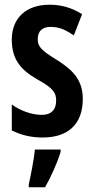

<svg xmlns="http://www.w3.org/2000/svg" viewBox="-20 -573 397 814"><path d="M331 -154C331 -240 281 -281 218 -321C152 -361 140 -377 140 -408C140 -440 159 -459 194 -459C235 -459 261 -444 293 -423L328 -513C283 -541 239 -553 190 -553C91 -553 30 -497 30 -405C30 -322 67 -277 139 -236C210 -197 218 -177 218 -146C218 -108 197 -86 158 -86C111 -86 63 -106 30 -130V-20C68 -1 110 10 161 10C266 10 331 -44 331 -154ZM237 71V61H128C124 103 110 173 102 209V221H171C196 177 222 120 237 71Z"/></svg>

Font: Noto Sans Gurmukhi UI ExtraCondensed SemiBold
Style: Regular
Weight: 600
Width: 2
Designer: Jelle Bosma - Monotype Design Team
Foundry: Monotype Imaging Inc.
Version: Version 2.004